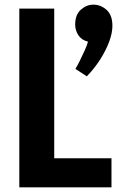

<svg xmlns="http://www.w3.org/2000/svg" viewBox="-20 -805 510 825"><path d="M353 -477 304 -509Q311 -520 322.5 -543Q334 -566 344.5 -589.5Q355 -613 358 -626Q330 -633 316.5 -654Q303 -675 303 -699Q303 -742 327.5 -763.5Q352 -785 381 -785Q413 -785 438 -762.5Q463 -740 463 -694Q463 -663 449 -625.5Q435 -588 410.5 -549.5Q386 -511 353 -477ZM190 -125H459V0H63V-768H213V-102Z"/></svg>

Font: Yaldevi ExtraLight
Style: Regular
Weight: 200
Designer: Sol Matas, Rajitha Manaperi, Kosala Senevirathne
Foundry: Mooniak
Version: Version 1.100